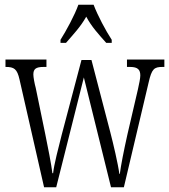

<svg xmlns="http://www.w3.org/2000/svg" viewBox="-20 -786 711 806"><path d="M234 -619V-606H257C288 -642 318 -673 342 -716C365 -673 394 -642 426 -606H449V-619C424 -657 390 -721 373 -766H309C293 -721 258 -657 234 -619ZM62 -452 165 0H216L332 -461L446 0H500L604 -440C617 -497 627 -505 662 -505H670V-536H513V-505H526C559 -505 569 -493 569 -469C569 -457 564 -434 559 -411L515 -222C499 -150 488 -94 483 -56H481C476 -96 455 -185 443 -231L364 -534H322L239 -220C227 -173 206 -92 203 -59H200C196 -93 180 -175 170 -223L130 -417C125 -435 120 -462 120 -473C120 -496 130 -505 163 -505H175V-536H3V-505H4C39 -505 52 -497 62 -452Z"/></svg>

Font: Noto Serif Myanmar ExtraCondensed Light
Style: Regular
Weight: 300
Width: 2
Designer: Ben Mitchell and the Monotype Design Team
Foundry: Monotype Imaging Inc.
Version: Version 2.106